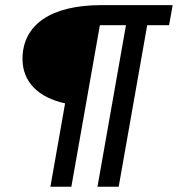

<svg xmlns="http://www.w3.org/2000/svg" viewBox="-20 -713 679 733"><path d="M352.1 0H433.1L542 -616.7H625.5L639.2 -693.4H366.2C174.8 -693.4 65.9 -618.7 65.9 -487.8C65.9 -401.9 124.5 -340.8 228.5 -318.4L172.4 0H252.4L361.3 -616.7H460.9Z"/></svg>

Font: Cascadia Code SemiLight
Style: Italic
Weight: 350
Italic angle: -10°
Monospace: yes
Designer: Aaron Bell
Foundry: Saja Typeworks
Version: Version 2404.023